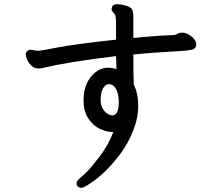

<svg xmlns="http://www.w3.org/2000/svg" viewBox="-20 -805 1040 910"><path d="M838 -650H851Q875 -645 892.5 -628Q910 -611 910 -595Q910 -579 897 -572Q884 -565 795 -560.5Q706 -556 612 -547Q612 -443 614 -404Q635 -363 635 -304.5Q635 -246 611.5 -186.5Q588 -127 552 -78Q483 15 408 64Q377 85 366.5 85Q356 85 349.5 79Q343 73 343 66Q343 59 344.5 56Q346 53 349.5 48.5Q353 44 356.5 41.5Q360 39 366.5 33Q373 27 390.5 10.5Q408 -6 450.5 -61Q493 -116 517 -179H516Q486 -179 453 -194.5Q420 -210 398 -244.5Q376 -279 376 -328Q376 -418 433 -463Q458 -483 487 -484H493Q512 -484 532 -478L530 -539Q303 -512 189 -484Q149 -474 130.5 -492.5Q112 -511 107 -526Q102 -541 102 -548.5Q102 -556 109 -562.5Q116 -569 124 -569Q132 -569 142 -566.5Q152 -564 164 -564.5Q176 -565 255.5 -580.5Q335 -596 530 -617V-681Q530 -730 525 -735.5Q520 -741 518 -744.5Q516 -748 512.5 -751.5Q509 -755 509 -759Q509 -785 534 -785Q553 -785 574.5 -779Q596 -773 604 -763Q612 -753 612 -726V-625Q682 -632 743 -636L806 -639Q814 -640 821.5 -645Q829 -650 838 -650ZM457 -327Q458 -297 476 -277.5Q494 -258 512 -258Q543 -258 543 -321Q543 -360 530 -383Q517 -406 495 -406H491Q488 -406 480 -400Q457 -382 457 -330Z"/></svg>

Font: LXGW ZhenKai
Style: Regular
Weight: 400
Designer: LXGW / Fontworks Inc.
Foundry: LXGW / Fontworks Inc.
Version: Version 0.800;June 8, 2025